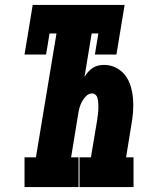

<svg xmlns="http://www.w3.org/2000/svg" viewBox="-20 -755 640 775"><path d="M79 0V-120H125L208 -620H180L166 -535H79L112 -735H483L450 -535H363L377 -620H350L321 -444Q327 -455 335.5 -464.5Q344 -474 354.5 -481Q365 -488 377 -490.5Q389 -493 401 -493Q427 -493 449.5 -481Q472 -469 486.5 -449.5Q501 -430 508 -405.5Q515 -381 517 -355.5Q519 -330 517 -303Q515 -276 510 -250L489 -120H519V0H301V-120H347L372 -269Q373 -276 374 -284Q375 -292 376 -300Q377 -308 377 -315.5Q377 -323 377 -331Q377 -339 376 -346.5Q375 -354 373 -361Q371 -368 365 -373Q359 -378 352 -378Q339 -378 328.5 -368Q318 -358 311.5 -346Q305 -334 301.5 -322Q298 -310 296 -297L267 -120H297V0Z"/></svg>

Font: Iosevka Slab HvExObl
Style: Regular
Weight: 900
Width: 7
Italic angle: -9°
Monospace: yes
Designer: Belleve Invis
Foundry: Belleve Invis
Version: Version 11.1.1; ttfautohint (v1.8.3)